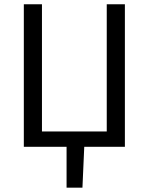

<svg xmlns="http://www.w3.org/2000/svg" viewBox="-20 -676 685 884"><path d="M286.5 188V0H89.7V-656.3H173.2V-70.7H471.5V-656.3H555V0H367.9L359.6 188Z"/></svg>

Font: Source Sans Variable
Style: Regular
Weight: 200
Designer: Paul D. Hunt
Foundry: Adobe Systems Incorporated
Version: Version 3.006;hotconv 1.0.111;makeotfexe 2.5.65597